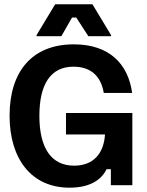

<svg xmlns="http://www.w3.org/2000/svg" viewBox="-20 -870 690 902"><path d="M151.7 -700H268.3L318.3 -787.5H338.3L395 -700H501.7V-705L414.2 -850H239.2L151.7 -705ZM306.7 11.7C409.2 11.7 458.3 -30 480.8 -75H500.8V0H601.7V-339.2H290V-238.3H473.3C467.5 -148.3 418.3 -91.7 328.3 -91.7C220 -91.7 165 -175.8 165 -325.8C165 -472.5 216.7 -556.7 325 -556.7C405.8 -556.7 454.2 -513.3 467.5 -433.3H600.8C582.5 -567.5 495.8 -661.7 326.7 -661.7C130 -661.7 25 -533.3 25 -326.7C25 -122.5 128.3 11.7 306.7 11.7Z"/></svg>

Font: Familjen Grotesk GF
Style: Bold
Weight: 700
Designer: Anders Wikstroem, Jonas Baeckman, Matilda Gysing, Kristian Moeller
Foundry: Familjen STHLM AB
Version: Version 2.000; Beta; Release 4; Build 6